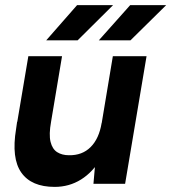

<svg xmlns="http://www.w3.org/2000/svg" viewBox="-20 -720 671 752"><path d="M346 0 354 -92 422 -500H554L470 0ZM46 -233 91 -500H223L180 -243ZM180 -243Q171 -193 178 -164.5Q185 -136 204 -124Q223 -112 250 -112Q302 -111 335 -144Q368 -177 378 -238L422 -237Q409 -157 376.5 -101.5Q344 -46 297.5 -17Q251 12 194 12Q103 12 63.5 -44Q24 -100 43 -215L47 -243ZM367 -562 490 -700H631L491 -562ZM161 -562 282 -700H423L284 -562Z"/></svg>

Font: Figtree
Style: Bold Italic
Weight: 700
Italic angle: -9.5°
Foundry: Erik Kennedy
Version: Version 2.001;gftools[0.9.30]